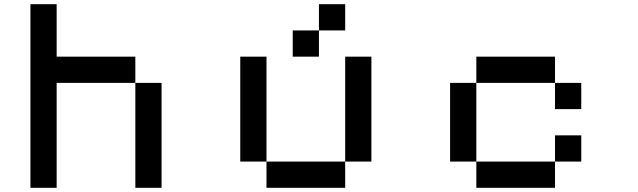

<svg xmlns="http://www.w3.org/2000/svg" viewBox="-20 -895 3040 915"><path d="M625 -500H750V0H625ZM125 -875H250V-625H625V-500H250V0H125Z M1375 -750H1500V-625H1375ZM1500 -875H1625V-750H1500ZM1625 -625H1750V-125H1625ZM1250 -125H1625V0H1250ZM1125 -625H1250V-125H1125Z M2625 -250H2750V-125H2625ZM2250 -125H2625V0H2250ZM2125 -500H2250V-125H2125ZM2250 -625H2625V-500H2250ZM2625 -500H2750V-375H2625Z"/></svg>

Font: Pixel Operator Mono 8
Style: Regular
Weight: 400
Monospace: yes
Designer: Jayvee Enaguas (HarvettFox96)
Foundry: The Grandoplex Project
Version: Version 1.5.0 (October 25, 2015)